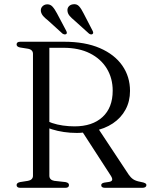

<svg xmlns="http://www.w3.org/2000/svg" viewBox="-20 -900 722 920"><path d="M603 -464.5Q603 -414.5 581.5 -374.8Q560 -335 520.8 -308.8Q481.5 -282.5 428.5 -272.5Q414.5 -270 401.8 -268Q389 -266 376 -264.5Q363 -263 348 -263Q316.5 -263 286 -267.5Q255.5 -272 229.5 -280.2Q203.5 -288.5 185.5 -300.5L190.5 -329Q206 -318.5 229.8 -310.5Q253.5 -302.5 281.5 -298.5Q309.5 -294.5 337 -294.5Q422.5 -294.5 471.2 -339.2Q520 -384 520 -465.5Q520 -525 491.8 -571.5Q463.5 -618 410.8 -644.5Q358 -671 284.5 -671H216.5V-58Q216.5 -48 222.5 -41.8Q228.5 -35.5 240 -33.5L294 -27.5Q303.5 -25.5 307 -22Q310.5 -18.5 310.5 -13Q310.5 0 292.5 0H77.5Q68.5 0 64 -3.5Q59.5 -7 59.5 -13Q59.5 -24 76 -27.5L114 -33.5Q125.5 -35.5 131.8 -41.8Q138 -48 138 -58V-642Q138 -652 131.8 -658.2Q125.5 -664.5 114 -666.5L76 -672.5Q59.5 -676 59.5 -687Q59.5 -693.5 64 -696.8Q68.5 -700 77.5 -700H286.5Q388 -700 458.5 -669.5Q529 -639 566 -585.8Q603 -532.5 603 -464.5ZM369.5 -276.5 449 -286.5 596.5 -63.5Q606 -49.5 618 -41.2Q630 -33 651.5 -29Q670.5 -25.5 676 -22Q681.5 -18.5 681.5 -13Q681.5 -7 676.5 -3.5Q671.5 0 661.5 0H484Q465 0 465 -13Q465 -17.5 468.8 -20.5Q472.5 -23.5 480 -25L503.5 -28.5Q516 -31 517.5 -38.2Q519 -45.5 511 -58ZM253 -836 297 -753Q299.5 -748.5 300.2 -744.2Q301 -740 297.5 -737Q293.5 -734.5 289 -735.2Q284.5 -736 280 -738.5L209.5 -802.5Q196.5 -812.5 187.5 -822.5Q178.5 -832.5 176 -845Q174 -858.5 181.8 -867.8Q189.5 -877 202 -879Q219.5 -881 230.8 -869Q242 -857 253 -836ZM380.5 -836 423.5 -753Q426 -748 426.5 -744Q427 -740 423.5 -737Q420 -734.5 415.2 -735.2Q410.5 -736 406.5 -739L335.5 -803Q322.5 -813.5 313.8 -823.8Q305 -834 303.5 -846.5Q301.5 -859.5 309.2 -868.8Q317 -878 330.5 -879.5Q348 -882 359 -869.8Q370 -857.5 380.5 -836Z"/></svg>

Font: Fraunces Light
Style: Regular
Weight: 300
Version: Version 1.000;[b76b70a41]